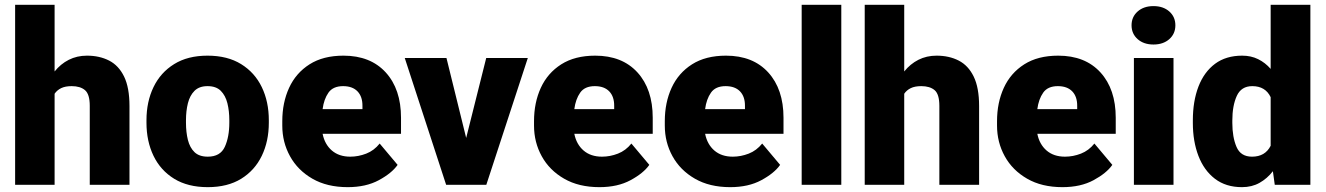

<svg xmlns="http://www.w3.org/2000/svg" viewBox="-20 -770 5527 800"><path d="M207.5 -750V-472.2Q232.4 -503.4 266.6 -520.8Q300.8 -538.1 342.3 -538.1Q394.5 -538.1 434.6 -517.6Q474.6 -497.1 497.1 -450.9Q519.5 -404.8 519.5 -328.1V0H354V-329.1Q354 -377.4 334.2 -394.3Q314.5 -411.1 278.8 -411.1Q252 -411.1 234.9 -402.8Q217.8 -394.5 207.5 -379.4V0H43V-750Z M590.3 -258.8V-269Q590.3 -346.2 619.6 -407Q648.9 -467.8 705.6 -502.9Q762.2 -538.1 844.7 -538.1Q927.7 -538.1 984.6 -502.9Q1041.5 -467.8 1070.8 -407Q1100.1 -346.2 1100.1 -269V-258.8Q1100.1 -181.6 1070.8 -120.8Q1041.5 -60.1 984.9 -25.1Q928.2 9.8 845.7 9.8Q762.7 9.8 705.8 -25.1Q648.9 -60.1 619.6 -120.8Q590.3 -181.6 590.3 -258.8ZM754.9 -269V-258.8Q754.9 -219.2 762.9 -187Q771 -154.8 790.5 -136Q810.1 -117.2 845.7 -117.2Q897.9 -117.2 916.7 -158.2Q935.5 -199.2 935.5 -258.8V-269Q935.5 -307.6 927.5 -339.8Q919.4 -372.1 899.9 -391.6Q880.4 -411.1 844.7 -411.1Q810.1 -411.1 790.5 -391.6Q771 -372.1 762.9 -339.8Q754.9 -307.6 754.9 -269Z M1428.7 9.8Q1342.8 9.8 1281.7 -25.4Q1220.7 -60.5 1188.5 -118.9Q1156.2 -177.2 1156.2 -246.6V-265.1Q1156.2 -342.3 1184.6 -404.1Q1212.9 -465.8 1269.8 -502Q1326.7 -538.1 1411.1 -538.1Q1523.4 -538.1 1587.2 -468.3Q1650.9 -398.4 1650.9 -279.3V-212.4H1324.2Q1333 -168.5 1362.8 -142.8Q1392.6 -117.2 1439.5 -117.2Q1473.1 -117.2 1505.9 -129.9Q1538.6 -142.6 1562 -171.9L1636.7 -83Q1612.3 -48.3 1558.6 -19.3Q1504.9 9.8 1428.7 9.8ZM1409.7 -411.1Q1367.7 -411.1 1348.6 -384Q1329.6 -356.9 1324.2 -315.4H1490.2V-328.1Q1490.7 -367.2 1469.7 -389.2Q1448.7 -411.1 1409.7 -411.1Z M1840.3 -528.3 1922.4 -195.3 2005.9 -528.3H2179.2L2006.3 0H1838.9L1666.5 -528.3Z M2477.5 9.8Q2391.6 9.8 2330.6 -25.4Q2269.5 -60.5 2237.3 -118.9Q2205.1 -177.2 2205.1 -246.6V-265.1Q2205.1 -342.3 2233.4 -404.1Q2261.7 -465.8 2318.6 -502Q2375.5 -538.1 2460 -538.1Q2572.3 -538.1 2636 -468.3Q2699.7 -398.4 2699.7 -279.3V-212.4H2373Q2381.8 -168.5 2411.6 -142.8Q2441.4 -117.2 2488.3 -117.2Q2522 -117.2 2554.7 -129.9Q2587.4 -142.6 2610.8 -171.9L2685.5 -83Q2661.1 -48.3 2607.4 -19.3Q2553.7 9.8 2477.5 9.8ZM2458.5 -411.1Q2416.5 -411.1 2397.5 -384Q2378.4 -356.9 2373 -315.4H2539.1V-328.1Q2539.6 -367.2 2518.6 -389.2Q2497.6 -411.1 2458.5 -411.1Z M3022.5 9.8Q2936.5 9.8 2875.5 -25.4Q2814.5 -60.5 2782.2 -118.9Q2750 -177.2 2750 -246.6V-265.1Q2750 -342.3 2778.3 -404.1Q2806.6 -465.8 2863.5 -502Q2920.4 -538.1 3004.9 -538.1Q3117.2 -538.1 3180.9 -468.3Q3244.6 -398.4 3244.6 -279.3V-212.4H2918Q2926.8 -168.5 2956.5 -142.8Q2986.3 -117.2 3033.2 -117.2Q3066.9 -117.2 3099.6 -129.9Q3132.3 -142.6 3155.8 -171.9L3230.5 -83Q3206.1 -48.3 3152.3 -19.3Q3098.6 9.8 3022.5 9.8ZM3003.4 -411.1Q2961.4 -411.1 2942.4 -384Q2923.3 -356.9 2918 -315.4H3084V-328.1Q3084.5 -367.2 3063.5 -389.2Q3042.5 -411.1 3003.4 -411.1Z M3485.4 -750V0H3320.3V-750Z M3747.6 -750V-472.2Q3772.5 -503.4 3806.6 -520.8Q3840.8 -538.1 3882.3 -538.1Q3934.6 -538.1 3974.6 -517.6Q4014.6 -497.1 4037.1 -450.9Q4059.6 -404.8 4059.6 -328.1V0H3894V-329.1Q3894 -377.4 3874.3 -394.3Q3854.5 -411.1 3818.8 -411.1Q3792 -411.1 3774.9 -402.8Q3757.8 -394.5 3747.6 -379.4V0H3583V-750Z M4406.7 9.8Q4320.8 9.8 4259.8 -25.4Q4198.7 -60.5 4166.5 -118.9Q4134.3 -177.2 4134.3 -246.6V-265.1Q4134.3 -342.3 4162.6 -404.1Q4190.9 -465.8 4247.8 -502Q4304.7 -538.1 4389.2 -538.1Q4501.5 -538.1 4565.2 -468.3Q4628.9 -398.4 4628.9 -279.3V-212.4H4302.2Q4311 -168.5 4340.8 -142.8Q4370.6 -117.2 4417.5 -117.2Q4451.2 -117.2 4483.9 -129.9Q4516.6 -142.6 4540 -171.9L4614.7 -83Q4590.3 -48.3 4536.6 -19.3Q4482.9 9.8 4406.7 9.8ZM4387.7 -411.1Q4345.7 -411.1 4326.7 -384Q4307.6 -356.9 4302.2 -315.4H4468.3V-328.1Q4468.8 -367.2 4447.8 -389.2Q4426.8 -411.1 4387.7 -411.1Z M4694.8 -664.6Q4694.8 -699.7 4720.2 -722.2Q4745.6 -744.6 4786.1 -744.6Q4826.7 -744.6 4852.1 -722.2Q4877.4 -699.7 4877.4 -664.6Q4877.4 -629.4 4852.1 -606.9Q4826.7 -584.5 4786.1 -584.5Q4745.6 -584.5 4720.2 -606.9Q4694.8 -629.4 4694.8 -664.6ZM4869.6 -528.3V0H4704.6V-528.3Z M4950.2 -257.8V-268.1Q4950.2 -348.6 4973.6 -409.4Q4997.1 -470.2 5042.7 -504.2Q5088.4 -538.1 5155.8 -538.1Q5192.9 -538.1 5222.4 -523.4Q5252 -508.8 5274.4 -482.9V-750H5439.9V0H5291.5L5283.7 -56.6Q5259.8 -25.9 5228 -8.1Q5196.3 9.8 5154.8 9.8Q5087.9 9.8 5042.2 -25.1Q4996.6 -60.1 4973.4 -120.6Q4950.2 -181.2 4950.2 -257.8ZM5114.7 -268.1V-257.8Q5114.7 -198.7 5132.1 -158Q5149.4 -117.2 5196.8 -117.2Q5251.5 -117.2 5274.4 -162.6V-365.2Q5252.4 -411.1 5197.8 -411.1Q5151.9 -411.1 5133.3 -370.4Q5114.7 -329.6 5114.7 -268.1Z"/></svg>

Font: Vazirmatn UI FD Black
Style: Regular
Weight: 900
Designer: Saber Rastikerdar
Foundry: Saber Rastikerdar
Version: Version 33.003